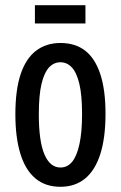

<svg xmlns="http://www.w3.org/2000/svg" viewBox="-20 -705 464 737"><path d="M212 12Q154 12 115.5 -20.5Q77 -53 58 -115.5Q39 -178 39 -266Q39 -359 59 -419.5Q79 -480 118 -510Q157 -540 212 -540Q269 -540 307 -510.5Q345 -481 365 -420.5Q385 -360 385 -268Q385 -176 365 -113.5Q345 -51 306.5 -19.5Q268 12 212 12ZM212 -62Q239 -62 257 -84Q275 -106 285 -152Q295 -198 295 -267Q295 -340 284.5 -383.5Q274 -427 255.5 -446.5Q237 -466 212 -466Q187 -466 168.5 -446.5Q150 -427 139.5 -383.5Q129 -340 129 -266Q129 -163 150.5 -112.5Q172 -62 212 -62ZM114 -615V-685H308V-615Z"/></svg>

Font: Bricolage Grotesque 24pt Condensed
Style: Regular
Weight: 400
Width: 3
Designer: Mathieu Triay
Foundry: Atelier Triay
Version: Version 1.001;gftools[0.9.33.dev8+g029e19f]